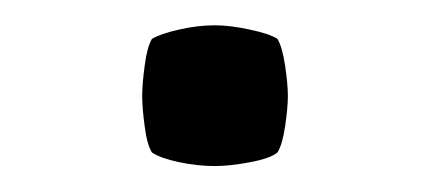

<svg xmlns="http://www.w3.org/2000/svg" viewBox="-20 -336 331 148"><path d="M89.6 -262Q89.6 -271 91.5 -285.2Q93.3 -299.5 97.1 -306Q103.7 -310 118 -313.2Q132.3 -316.5 145.5 -316.5Q157.3 -316.5 172.5 -313.2Q187.8 -310 193.9 -306Q197.7 -299.5 199.8 -285.2Q201.9 -271 201.9 -262Q201.9 -253 199.8 -238.8Q197.7 -224.5 193.9 -218.5Q188.7 -214 173 -211Q157.3 -208 145.5 -208Q132.3 -208 118 -211Q103.7 -214 97.1 -218.5Q93.3 -224.5 91.5 -238.8Q89.6 -253 89.6 -262Z"/></svg>

Font: Signika SC Light
Style: Regular
Weight: 300
Designer: Anna Giedryś
Foundry: Anna Giedryś
Version: Version 2.000; ttfautohint (v1.8.3) -l 8 -r 50 -G 200 -x 9 -